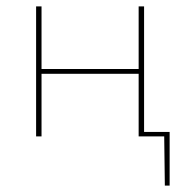

<svg xmlns="http://www.w3.org/2000/svg" viewBox="-20 -427 582 601"><path d="M511 -14V154H496L494 0H414V-196H110V0H93V-407H110V-211H414V-407H431V-14Z"/></svg>

Font: EauTestText Thin
Style: Italic
Weight: 250
Italic angle: -12°
Designer: Christian Thalmann (Catharsis Fonts)
Version: Version 0.001;PS 000.001;hotconv 1.0.88;makeotf.lib2.5.64775